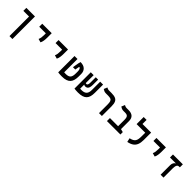

<svg xmlns="http://www.w3.org/2000/svg" viewBox="491 -2692 4876 4876"><g transform="rotate(45 2929.5 -253.5)"><path d="M404.8 224.6H299.3V-585.9H404.8ZM404.3 -585.9V-478H95.2V-585.9Z M967.8 -220.2 873.5 -247.1Q890.6 -285.2 896.7 -326.2Q902.8 -367.2 902.8 -423.8V-585.9H1005.9V-423.8Q1005.9 -367.2 997.6 -313.2Q989.3 -259.3 967.8 -220.2ZM666 -477.5V-585.9H1005.9V-477.5Z M1553.7 -220.2 1459.5 -247.1Q1476.6 -285.2 1482.7 -326.2Q1488.8 -367.2 1488.8 -423.8V-585.9H1591.8V-423.8Q1591.8 -367.2 1583.5 -313.2Q1575.2 -259.3 1553.7 -220.2ZM1252 -477.5V-585.9H1591.8V-477.5Z M1967.3 9.8Q1944.3 9.8 1917.2 8.8Q1890.1 7.8 1865.5 5.6Q1840.8 3.4 1825.2 0L1867.2 -114.7Q1899.9 -110.4 1928.7 -107.7Q1957.5 -105 1987.3 -105Q2036.1 -105 2069.3 -115.2Q2102.5 -125.5 2122.8 -147.9Q2143.1 -170.4 2152.1 -207Q2161.1 -243.7 2161.1 -297.4V-360.4Q2161.1 -406.2 2151.9 -431.4Q2142.6 -456.5 2129.6 -466.6Q2116.7 -476.6 2104.5 -476.6Q2101.6 -464.8 2098.9 -451.2Q2096.2 -437.5 2092.3 -415.8Q2088.4 -394 2081.5 -356.9H1998Q2005.4 -407.7 2012.5 -450Q2019.5 -492.2 2026.6 -526.1Q2033.7 -560.1 2041 -585.9Q2154.8 -585.9 2211.4 -529.8Q2268.1 -473.6 2268.1 -381.8V-296.9Q2268.1 -222.7 2253.2 -165.3Q2238.3 -107.9 2203.9 -69.1Q2169.4 -30.3 2111.3 -10.3Q2053.2 9.8 1967.3 9.8ZM1825.2 0V-585.9H1932.1V0Z M2539.6 9.3Q2507.3 9.3 2470.2 6.3Q2433.1 3.4 2409.7 0L2432.6 -108.4Q2436.5 -106.9 2451.4 -105.5Q2466.3 -104 2486.6 -102.3Q2506.8 -100.6 2527.1 -99.6Q2547.4 -98.6 2561.5 -98.6Q2607.9 -98.6 2642.8 -108.9Q2677.7 -119.1 2700.9 -141.6Q2724.1 -164.1 2735.6 -200.7Q2747.1 -237.3 2747.1 -290.5V-585.9H2851.1V-290.5Q2851.1 -215.8 2835.9 -159.9Q2820.8 -104 2785.2 -66.2Q2749.5 -28.3 2689.7 -9.5Q2629.9 9.3 2539.6 9.3ZM2512.7 0.5 2409.2 -0.5V-585.9H2512.7ZM2565.9 -231Q2538.6 -231 2520.8 -241.9Q2502.9 -252.9 2489.7 -266.1L2507.8 -306.2Q2514.2 -300.3 2522 -297.6Q2529.8 -294.9 2540 -294.9Q2553.7 -294.9 2564.7 -304.7Q2575.7 -314.5 2582 -338.1Q2588.4 -361.8 2588.4 -402.3V-585.9H2672.9V-398.4Q2672.9 -336.9 2659.9 -300.3Q2647 -263.7 2623 -247.3Q2599.1 -231 2565.9 -231Z M3393.6 -347.2V0H3290V-302.7Q3290 -373.5 3278.1 -411.4Q3266.1 -449.2 3233.4 -463.6Q3200.7 -478 3137.7 -478H3060.1Q3022 -478 2992.7 -490.5Q2963.4 -502.9 2941.9 -519L2980.5 -611.8Q2991.7 -604.5 3014.9 -595.2Q3038.1 -585.9 3062.5 -585.9H3153.8Q3245.1 -585.9 3297.4 -563Q3349.6 -540 3371.6 -487.8Q3393.6 -435.5 3393.6 -347.2Z M4058.1 -85.9V0H3575.2V-107.9H3971.7ZM3972.2 -397.9V0H3868.2V-335.4Q3868.2 -389.6 3857.2 -420.7Q3846.2 -451.7 3820.3 -464.8Q3794.4 -478 3750 -478H3690.4Q3653.3 -478 3623.5 -490.5Q3593.8 -502.9 3572.8 -519L3611.8 -611.8Q3623 -604.5 3645.8 -595.2Q3668.5 -585.9 3693.4 -585.9H3768.6Q3868.7 -585.9 3920.4 -538.1Q3972.2 -490.2 3972.2 -397.9Z M4576.2 -585.9V-478H4162.6V-585.9ZM4266.1 -546.4H4162.6V-732.4H4266.1ZM4472.2 -585.9H4576.2V-318.4Q4576.2 -222.2 4550 -155.8Q4523.9 -89.4 4466.6 -49.3Q4409.2 -9.3 4314.9 9.3L4290.5 -97.7Q4349.6 -110.4 4385.5 -130.4Q4421.4 -150.4 4440.2 -180.4Q4459 -210.4 4465.6 -253.4Q4472.2 -296.4 4472.2 -356Z M5069.3 -220.2 4975.1 -247.1Q4992.2 -285.2 4998.3 -326.2Q5004.4 -367.2 5004.4 -423.8V-585.9H5107.4V-423.8Q5107.4 -367.2 5099.1 -313.2Q5090.8 -259.3 5069.3 -220.2ZM4767.6 -477.5V-585.9H5107.4V-477.5Z M5715.8 -585.9V-478H5361.3V-585.9ZM5569.8 -474.1V-509.8L5686 -478Q5651.9 -478 5634.8 -456.1Q5617.7 -434.1 5611.8 -400.9Q5606 -367.7 5606 -333V0H5502.4V-342.3Q5502.4 -396 5524.4 -429.7Q5546.4 -463.4 5569.8 -474.1Z"/></g></svg>

Font: Cascadia Mono Medium
Style: Regular
Weight: 500
Monospace: yes
Designer: Aaron Bell
Foundry: Saja Typeworks
Version: Version 2407.024